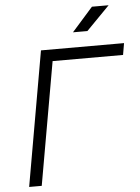

<svg xmlns="http://www.w3.org/2000/svg" viewBox="-59 -940 720 986"><g transform="rotate(-5 300.5 -447.0)"><path d="M50.8 0 172.4 -693.4H600.6L590.3 -633.3H227.1L115.7 0ZM344.2 -771.5 452.6 -894H538.6L418.5 -771.5Z"/></g></svg>

Font: Cascadia Code PL Light
Style: Italic
Weight: 300
Italic angle: -10°
Monospace: yes
Designer: Aaron Bell
Foundry: Saja Typeworks
Version: Version 2404.023; ttfautohint (v1.8.4)